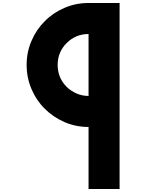

<svg xmlns="http://www.w3.org/2000/svg" viewBox="-20 -860 988 1299"><path d="M370.1 -420.9Q370.1 -377 385.7 -338.9Q402.3 -300.8 430.7 -272.5Q460 -244.1 498 -227.5Q536.1 -210.9 579.1 -210.9Q579.1 -140.6 579.1 -1Q492.2 -1 416 -34.2Q339.8 -67.4 283.2 -124Q225.6 -180.7 193.4 -256.8Q160.2 -334 160.2 -420.9Q212.9 -420.9 264.6 -420.9Q317.4 -420.9 370.1 -420.9ZM283.2 -716.8Q339.8 -774.4 416 -806.6Q492.2 -839.8 579.1 -839.8Q579.1 -769.5 579.1 -629.9Q492.2 -629.9 430.7 -568.4Q370.1 -507.8 370.1 -420.9Q299.8 -420.9 160.2 -420.9Q160.2 -507.8 193.4 -584Q225.6 -660.2 283.2 -716.8ZM789.1 418.9Q718.8 418.9 579.1 418.9Q579.1 -1 579.1 -839.8Q649.4 -839.8 789.1 -839.8Q789.1 -419.9 789.1 418.9Z"/></svg>

Font: CornerV20
Style: Regular
Weight: 400
Designer: Olivier Tavernier
Version: Version 20